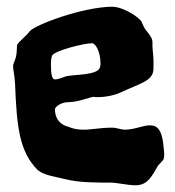

<svg xmlns="http://www.w3.org/2000/svg" viewBox="-20 -544 521 573"><path d="M467 -117C462 -153 452 -170 427 -170C407 -170 381 -157 353 -157C340 -157 330 -163 314 -163C280 -163 254 -157 229 -157C214 -157 199 -159 183 -166C183 -166 144 -173 144 -218C144 -225 162 -239 183 -239C215 -239 252 -256 261 -255C264 -254 266 -254 269 -254C291 -254 319 -258 342 -269C397 -295 438 -302 438 -339C438 -357 439 -365 436 -392C432 -427 443 -420 414 -456C408 -464 404 -479 399 -484C379 -504 340 -524 315 -524C225 -523 82 -469 68 -450C58 -436 35 -419 31 -410C30 -407 31 -390 28 -376C26 -366 19 -353 19 -348C19 -337 24 -315 25 -293C30 -167 37 -92 93 -36C113 -20 149 -16 176 -9C217 1 264 1 309 1C330 1 361 9 385 9C423 9 436 -24 451 -49C466 -67 470 -63 470 -84C470 -93 468 -104 467 -117ZM278 -342C270 -320 209 -322 180 -317C174 -316 156 -307 144 -307C135 -307 132 -323 132 -350C132 -363 133 -374 136 -379C145 -393 230 -415 255 -415C264 -415 280 -392 280 -353C280 -349 279 -345 278 -342Z"/></svg>

Font: Freckle Face
Style: Regular
Weight: 400
Designer: Astigmatic (AOETI)
Foundry: Astigmatic (AOETI)
Version: Version 1.000